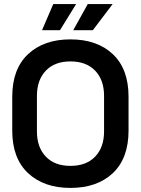

<svg xmlns="http://www.w3.org/2000/svg" viewBox="-20 -907 690 941"><path d="M40 -267V-433Q40 -569 117.5 -641.5Q195 -714 325 -714Q456 -714 533 -641.5Q610 -569 610 -433V-267Q610 -131 533 -58.5Q456 14 325 14Q195 14 117.5 -58.5Q40 -131 40 -267ZM490 -263V-437Q490 -515 446.5 -560.5Q403 -606 325 -606Q248 -606 204.5 -560.5Q161 -515 161 -437V-263Q161 -185 204.5 -139.5Q248 -94 325 -94Q403 -94 446.5 -139.5Q490 -185 490 -263ZM339 -759 410 -887H532L435 -759ZM241 -887H353L274 -759H186Z"/></svg>

Font: Space Grotesk Frontify SemiBold
Style: Regular
Weight: 600
Designer: Florian Karsten
Version: Version 2.000